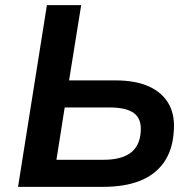

<svg xmlns="http://www.w3.org/2000/svg" viewBox="-20 -725 748 745"><path d="M50 0 162 -705H295L248 -413H429Q507 -413 559 -389Q611 -365 635.5 -320.5Q660 -276 654 -212Q649 -141 615 -93.5Q581 -46 522 -23Q463 0 381 0ZM199 -105H382Q450 -105 486 -131.5Q522 -158 526 -213Q530 -263 500.5 -285.5Q471 -308 405 -308H231Z"/></svg>

Font: Nunito Sans 9pt
Style: Bold Italic
Weight: 700
Italic angle: -9°
Version: Version 3.101;gftools[0.9.27]